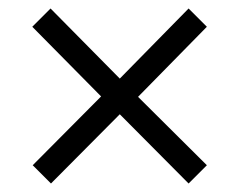

<svg xmlns="http://www.w3.org/2000/svg" viewBox="-20 -542 563 452"><path d="M57 -153 218 -315 56 -479 99 -522 262 -357 424 -522 467 -479 305 -314 467 -153 424 -110 262 -273 100 -110Z"/></svg>

Font: Bai Jamjuree
Style: Regular
Weight: 400
Designer: Katatrad Aksorn Co.,Ltd.
Foundry: Cadson Demak Co.,Ltd.
Version: Version 1.000; ttfautohint (v1.6)